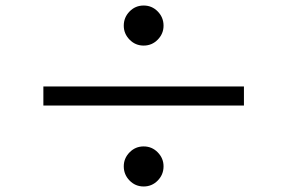

<svg xmlns="http://www.w3.org/2000/svg" viewBox="-20 -723 1040 695"><path d="M572 -630Q572 -601 551 -579.5Q530 -558 500 -558Q470 -558 449 -579.5Q428 -601 428 -630Q428 -660 449 -681.5Q470 -703 500 -703Q530 -703 551 -681.5Q572 -660 572 -630ZM863 -410V-341H137V-410ZM572 -121Q572 -91 551 -69.5Q530 -48 500 -48Q470 -48 449 -69.5Q428 -91 428 -121Q428 -150 449 -171.5Q470 -193 500 -193Q530 -193 551 -171.5Q572 -150 572 -121Z"/></svg>

Font: Noto Sans SC
Style: Regular
Weight: 400
Designer: Ryoko NISHIZUKA  (kana, bopomofo & ideographs); Paul D. Hunt (Latin, Greek & Cyrillic); Sandoll Communications , Soo-you
Foundry: Adobe
Version: Version 2.002;hotconv 1.0.116;makeotfexe 2.5.65601